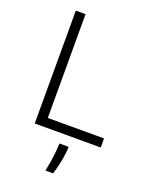

<svg xmlns="http://www.w3.org/2000/svg" viewBox="-161 -746 831 1055"><g transform="rotate(20 254.0 -218.5)"><path d="M95 0V-660H152V-53H481V0ZM239 223Q252 157 256 117Q260 77 260 57H314Q314 87 306.5 129.5Q299 172 284 223Z"/></g></svg>

Font: Bricolage Grotesque 12pt ExtraLight
Style: Regular
Weight: 200
Designer: Mathieu Triay
Foundry: Atelier Triay
Version: Version 1.001; ttfautohint (v1.8.4.7-5d5b);gftools[0.9.33.de